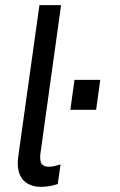

<svg xmlns="http://www.w3.org/2000/svg" viewBox="-20 -717 464 745"><path d="M139 8Q98 8 73.5 -15Q49 -38 49 -84Q49 -90 49.5 -97Q50 -104 51 -111L133 -697H217L137 -122Q136 -118 136 -114Q136 -110 136 -105Q136 -86 144.5 -78Q153 -70 169 -70Q180 -70 191 -72.5Q202 -75 215 -79L204 -3Q187 3 170 5.5Q153 8 139 8ZM253 -291 269 -407H369L353 -291Z"/></svg>

Font: Hanken Grotesk
Style: Italic
Weight: 400
Italic angle: -8°
Designer: Alfredo Marco Pradil
Foundry: Hanken Design Co.
Version: Version 3.013